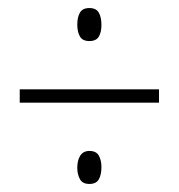

<svg xmlns="http://www.w3.org/2000/svg" viewBox="-20 -591 445 477"><path d="M202 -489Q185 -489 178.5 -500.5Q172 -512 172 -530Q172 -548 178.5 -559.5Q185 -571 202 -571Q219 -571 225.5 -559.5Q232 -548 232 -529Q232 -511 225.5 -500Q219 -489 202 -489ZM29 -336V-369H375V-336ZM202 -134Q185 -134 178.5 -146Q172 -158 172 -174Q172 -193 179.5 -204.5Q187 -216 202 -216Q219 -216 225.5 -204.5Q232 -193 232 -176Q232 -157 225.5 -145.5Q219 -134 202 -134Z"/></svg>

Font: Noto Sans Gujarati ExtraCondensed ExtraLight
Style: Regular
Weight: 200
Width: 2
Designer: Jelle Bosma - Monotype Design Team, Universal Thirst
Foundry: Monotype Imaging Inc.
Version: Version 2.106; ttfautohint (v1.8.4.7-5d5b)